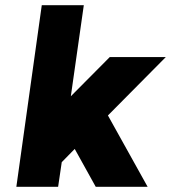

<svg xmlns="http://www.w3.org/2000/svg" viewBox="-20 -720 659 740"><path d="M43 0H204L218 -95L268 -146L349 0H549L396 -275L619 -500H403L253 -349L303 -700H141Z"/></svg>

Font: Unageo
Style: Black-Italic
Weight: 900
Designer: Richard Sepsi
Foundry: Richard Sepsi
Version: Version 2.000